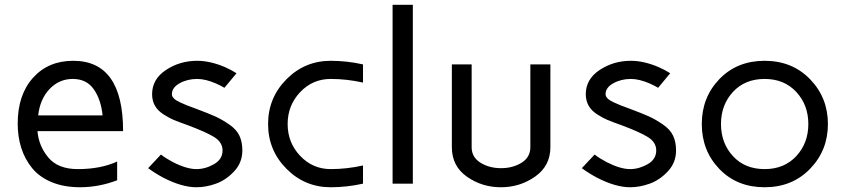

<svg xmlns="http://www.w3.org/2000/svg" viewBox="-20 -770 3545 805"><path d="M54.2 -252Q54.2 -372.1 118.2 -443.6Q182.1 -515.1 287.1 -515.1Q496.1 -515.1 496.1 -220.2H137.2Q142.1 -158.2 182.6 -109.6Q223.1 -61 306.2 -61Q402.3 -61 471.2 -92.8V-14.2Q396 14.6 316.9 15.1Q248 15.1 196.5 -6.3Q145 -27.8 114.5 -65.4Q84 -103 69.1 -149.9Q54.2 -196.8 54.2 -252ZM140.1 -286.1H410.2Q403.3 -353 373 -396Q342.8 -439 285.2 -439Q228 -439 188 -397Q147.9 -355 140.1 -286.1Z M601.1 -64.9 654.8 -122.1Q673.8 -106.9 704.1 -90.8Q762.2 -61 803.7 -61Q840.8 -61 877 -81.5Q913.1 -102.1 913.1 -139.2Q913.1 -173.3 878.4 -195.1Q843.8 -216.8 761.7 -247.1Q727.5 -259.3 708.7 -267.1Q689.9 -274.9 665.5 -290.5Q641.1 -306.2 629.4 -327.1Q617.7 -348.1 617.7 -375Q617.7 -438 675.8 -476.6Q733.9 -515.1 806.6 -515.1Q860.8 -515.1 922.9 -488.8Q948.7 -477.5 971.7 -462.9L920.9 -401.9Q904.8 -411.6 885.7 -419.9Q841.8 -439 806.6 -439Q765.6 -439 733.2 -420.9Q700.7 -402.8 700.7 -375Q700.7 -366.2 708.7 -357.7Q716.8 -349.1 734.4 -341.1Q752 -333 764.4 -328.1Q776.9 -323.2 799.8 -314.9Q856 -293.9 883.3 -281.5Q910.6 -269 941.2 -248Q971.7 -227.1 983.9 -200.9Q996.1 -174.8 996.1 -139.2Q996.1 -88.4 961.9 -51.8Q927.7 -15.1 885.7 0Q843.8 15.1 803.7 15.1Q742.7 15.1 665 -24.9Q630.9 -43 601.1 -64.9Z M1366.7 -515.1Q1433.6 -515.1 1502 -500V-423.8Q1434.1 -439 1366.7 -439Q1290.5 -439 1238.3 -383.5Q1186 -328.1 1186 -250Q1186 -171.9 1238.5 -116.5Q1291 -61 1366.7 -61Q1433.6 -61 1502 -76.2V0Q1434.1 15.1 1366.7 15.1Q1257.8 15.1 1180.9 -62.5Q1104 -140.1 1104 -250Q1104 -359.9 1180.9 -437.5Q1257.8 -515.1 1366.7 -515.1Z M1626 0V-750H1710.9V0Z M1874.5 -152.8V-500H1957.5V-152.8Q1957.5 -110.8 1994.4 -87.9Q2031.2 -64.9 2080.6 -64.9Q2130.4 -64.9 2167 -87.9Q2203.6 -110.8 2203.6 -152.8V-500H2287.6V-152.8Q2287.6 -74.7 2223.9 -29.8Q2160.2 15.1 2080.3 15.1Q2000.5 15.1 1937.5 -29.3Q1874.5 -73.7 1874.5 -152.8Z M2419.4 -64.9 2473.1 -122.1Q2492.2 -106.9 2522.5 -90.8Q2580.6 -61 2622.1 -61Q2659.2 -61 2695.3 -81.5Q2731.4 -102.1 2731.4 -139.2Q2731.4 -173.3 2696.8 -195.1Q2662.1 -216.8 2580.1 -247.1Q2545.9 -259.3 2527.1 -267.1Q2508.3 -274.9 2483.9 -290.5Q2459.5 -306.2 2447.8 -327.1Q2436 -348.1 2436 -375Q2436 -438 2494.1 -476.6Q2552.2 -515.1 2625 -515.1Q2679.2 -515.1 2741.2 -488.8Q2767.1 -477.5 2790 -462.9L2739.3 -401.9Q2723.1 -411.6 2704.1 -419.9Q2660.2 -439 2625 -439Q2584 -439 2551.5 -420.9Q2519 -402.8 2519 -375Q2519 -366.2 2527.1 -357.7Q2535.2 -349.1 2552.7 -341.1Q2570.3 -333 2582.8 -328.1Q2595.2 -323.2 2618.2 -314.9Q2674.3 -293.9 2701.7 -281.5Q2729 -269 2759.5 -248Q2790 -227.1 2802.2 -200.9Q2814.5 -174.8 2814.5 -139.2Q2814.5 -88.4 2780.3 -51.8Q2746.1 -15.1 2704.1 0Q2662.1 15.1 2622.1 15.1Q2561 15.1 2483.4 -24.9Q2449.2 -43 2419.4 -64.9Z M3186 -515.1Q3301.3 -515.1 3376.2 -438Q3451.2 -360.8 3451.2 -250Q3451.2 -139.2 3376.2 -62Q3301.3 15.1 3186 15.1Q3069.8 15.1 2996.1 -61.5Q2922.4 -138.2 2922.4 -250Q2922.4 -361.8 2996.3 -438.5Q3070.3 -515.1 3186 -515.1ZM3186 -61Q3268.1 -61 3318.6 -115.5Q3369.1 -169.9 3369.1 -250Q3369.1 -330.1 3318.6 -384.5Q3268.1 -439 3186 -439Q3103 -439 3053 -384.5Q3002.9 -330.1 3002.9 -250Q3002.9 -169.9 3053 -115.5Q3103 -61 3186 -61Z"/></svg>

Font: Carme
Style: Regular
Weight: 400
Version: 1.000